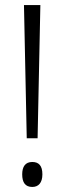

<svg xmlns="http://www.w3.org/2000/svg" viewBox="-20 -734 255 761"><path d="M129 -186 140 -714H75L86 -186ZM68 -43C68 -11 80 7 108 7C132 7 148 -9 148 -43C148 -77 134 -92 108 -92C80 -92 68 -73 68 -43Z"/></svg>

Font: Noto Sans Gujarati ExtraCondensed Light
Style: Regular
Weight: 300
Width: 2
Designer: Jelle Bosma - Monotype Design Team, Universal Thirst
Foundry: Monotype Imaging Inc.
Version: Version 2.106